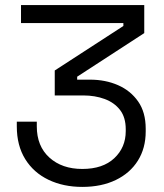

<svg xmlns="http://www.w3.org/2000/svg" viewBox="-20 -720 644 754"><path d="M303.2 14Q228.8 14 170.4 -14Q112 -42 79 -95.2Q46 -148.5 46 -223.5V-242.2H124.5V-223.8Q124.5 -146 174 -101.2Q223.5 -56.5 303.2 -56.5Q384 -56.5 428.9 -98.8Q473.8 -141 473.8 -205.2V-212.2Q473.8 -259.2 451.4 -288.2Q429 -317.2 391.1 -331.2Q353.2 -345.2 307.2 -345.2H195V-443.2L464.5 -618V-629.5H62.5V-700H546.5V-590L283 -418.8V-407.2H333.5Q394 -407.2 443.4 -385.6Q492.8 -364 522.5 -321.5Q552.2 -279 552.2 -214.5V-204Q552.2 -138.2 521.5 -89.2Q490.8 -40.2 434.6 -13.1Q378.5 14 303.2 14Z"/></svg>

Font: Space Grotesk Variable Light
Style: Regular
Weight: 300
Designer: Florian Karsten
Foundry: Florian Karsten
Version: Version 2.000